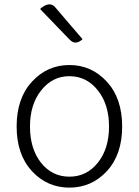

<svg xmlns="http://www.w3.org/2000/svg" viewBox="-20 -844 634 877"><path d="M126 -62Q56 -138 56 -266Q56 -395 126 -471Q196 -547 297 -547Q398 -547 468 -471Q538 -395 538 -266Q538 -138 468 -62Q398 13 297 13Q196 13 126 -62ZM427 -431Q376 -496 297 -496Q219 -496 168 -431Q117 -367 117 -266Q117 -165 167 -101Q218 -37 297 -37Q376 -37 427 -101Q478 -165 478 -266Q478 -367 427 -431ZM357 -665Q325 -635 298 -663L163 -803Q206 -841 232 -811L357 -665Z"/></svg>

Font: Swei Half Moon CJK SC
Style: Light
Weight: 300
Version: Version 2.071